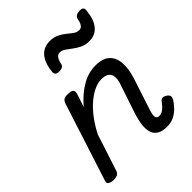

<svg xmlns="http://www.w3.org/2000/svg" viewBox="-223 -940 1092 1092"><g transform="rotate(-45 323.0 -393.5)"><path d="M487 16Q445 16 423 0.5Q401 -15 395 -41Q389 -67 393.5 -98.5Q398 -130 408 -162L469 -344Q479 -374 476.5 -395.5Q474 -417 458.5 -428.5Q443 -440 413 -440Q383 -440 351.5 -425Q320 -410 288.5 -382.5Q257 -355 228.5 -317Q200 -279 176 -232L104 -11Q100 2 89.5 8.5Q79 15 56 15Q40 15 26 8Q12 1 19 -18L169 -483Q176 -503 185.5 -509Q195 -515 214 -515Q245 -515 253.5 -505.5Q262 -496 255 -476L230 -399Q254 -428 280 -450Q306 -472 333 -488Q360 -504 388 -511.5Q416 -519 444 -519Q501 -519 529.5 -493Q558 -467 562 -420Q566 -373 546 -311L482 -115Q478 -102 476 -89Q474 -76 479 -67.5Q484 -59 499 -59Q512 -59 524 -66Q536 -73 546.5 -84.5Q557 -96 565 -107Q571 -116 581 -119Q591 -122 607 -112Q623 -102 624 -91.5Q625 -81 619 -70Q609 -53 590.5 -32.5Q572 -12 546 2Q520 16 487 16ZM274 -640Q241 -640 244 -668Q251 -734 280 -767.5Q309 -801 358 -801Q390 -801 413 -789.5Q436 -778 453.5 -763.5Q471 -749 487 -737.5Q503 -726 523 -726Q536 -726 545.5 -738.5Q555 -751 559 -776Q565 -803 602 -803Q618 -803 624.5 -796.5Q631 -790 629 -776Q623 -710 594.5 -675.5Q566 -641 518 -641Q486 -641 462.5 -652.5Q439 -664 420.5 -678.5Q402 -693 385.5 -704Q369 -715 351 -715Q337 -715 327 -701.5Q317 -688 312 -662Q310 -652 300.5 -646Q291 -640 274 -640Z"/></g></svg>

Font: Playwrite NO
Style: Regular
Weight: 400
Designer: Veronika Burian, José Scaglione
Foundry: TypeTogether
Version: Version 1.002